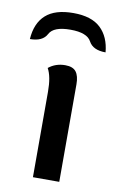

<svg xmlns="http://www.w3.org/2000/svg" viewBox="-103 -656 428 698"><g transform="rotate(10 110.5 -306.5)"><path d="M166.5 0H69.3V-315.4Q69.3 -371.6 53.2 -400.4Q79.1 -421.4 114.7 -421.4Q143.1 -421.4 154.8 -406Q166.5 -390.6 166.5 -359.9ZM110.8 -613.3Q178.2 -613.3 211.9 -581.3Q245.6 -549.3 250.5 -492.7Q203.6 -492.7 188 -522.2Q172.4 -551.8 110.8 -551.8Q48.8 -551.8 33.4 -522.2Q18.1 -492.7 -28.8 -492.7Q-24.9 -551.8 9.3 -582.5Q43.5 -613.3 110.8 -613.3Z"/></g></svg>

Font: Bainsley
Style: Regular
Weight: 400
Designer: Paul James MIller
Foundry: High-Logic / Made with FontCreator
Version: Version 1.411;March 28, 2021;FontCreator 13.0.0.2683 64-bit